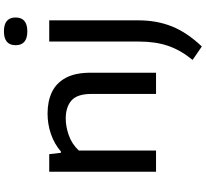

<svg xmlns="http://www.w3.org/2000/svg" viewBox="-55 -759 1047 977"><g transform="rotate(-90 468.5 -270.5)"><path d="M83 0V-543.5H172.5L179.5 -484H186Q224 -517 274.2 -534.5Q324.5 -552 379.5 -552Q441 -552 487.8 -530Q534.5 -508 560.8 -459.5Q587 -411 587 -333V0H479V-328.5Q479 -401 445.8 -430.2Q412.5 -459.5 353.5 -459.5Q313 -459.5 268.8 -444Q224.5 -428.5 191 -393V0ZM720.5 233 652 186Q701.5 126 723.5 61.8Q745.5 -2.5 745.5 -85.5V-543.5H853.5V-90Q853.5 3.5 822.8 80.5Q792 157.5 720.5 233ZM797.5 -655Q727 -655 727 -714.5Q727 -774 797.5 -774Q868 -774 868 -714.5Q868 -655 797.5 -655Z"/></g></svg>

Font: Encode Sans Expanded Medium
Style: Regular
Weight: 500
Width: 7
Designer: Multiple Designers
Foundry: Impallari Type
Version: Version 3.000; ttfautohint (v1.8.3) -l 8 -r 50 -G 200 -x 14 